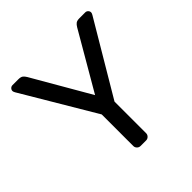

<svg xmlns="http://www.w3.org/2000/svg" viewBox="-182 -853 1006 1006"><g transform="rotate(-45 321.5 -350.0)"><path d="M342 0H301Q290 0 282 -8Q274 -16 274 -27V-261L35 -664Q30 -673 30 -678Q30 -687 36.5 -693.5Q43 -700 52 -700H95Q113 -700 121.5 -693.5Q130 -687 137 -675L321 -357L506 -675Q513 -687 521.5 -693.5Q530 -700 548 -700H591Q600 -700 606.5 -693.5Q613 -687 613 -678Q613 -673 608 -664L369 -261V-27Q369 -16 361 -8Q353 0 342 0Z"/></g></svg>

Font: Rubik
Style: Regular
Weight: 400
Designer: Hubert & Fischer
Foundry: Hubert & Fischer
Version: Version 1.100